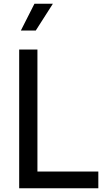

<svg xmlns="http://www.w3.org/2000/svg" viewBox="-20 -1011 575 1031"><path d="M83 0H508V-90H181V-745H83ZM92 -847H172L264 -991H165Z"/></svg>

Font: Plus Jakarta Sans Medium
Style: Regular
Weight: 500
Designer: Gumpita Rahayu
Foundry: Tokotype
Version: Version 2.004; ttfautohint (v1.8.3)